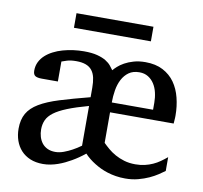

<svg xmlns="http://www.w3.org/2000/svg" viewBox="-75 -730 871 823"><g transform="rotate(10 360.5 -318.0)"><path d="M587.9 -329.1Q587.9 -351.6 583 -372.8Q578.1 -394 567.6 -410.4Q557.1 -426.8 541 -436.8Q524.9 -446.8 502.9 -446.8Q475.1 -446.8 457 -433.8Q439 -420.9 428 -399.9Q417 -378.9 412.6 -352.3Q408.2 -325.7 408.2 -298.8H587.9ZM314.9 -267.1Q259.8 -252 223.9 -237.5Q188 -223.1 167.2 -207.5Q146.5 -191.9 138.2 -173.6Q129.9 -155.3 129.9 -132.8Q129.9 -115.7 134.5 -100.3Q139.2 -85 148.4 -73.2Q157.7 -61.5 172.1 -54.7Q186.5 -47.9 206.1 -47.9Q223.6 -47.9 242.7 -54.9Q261.7 -62 277.8 -70.8Q296.9 -81.1 314.9 -94.2ZM687 -49.8Q676.3 -42 660.2 -31.2Q644 -20.5 623.3 -11Q602.5 -1.5 576.7 5.4Q550.8 12.2 521 12.2Q499 12.2 479.7 9Q460.4 5.9 443.4 0.5Q426.3 -4.9 412.1 -11.7Q397.9 -18.6 386.2 -25.9Q358.9 -42.5 338.9 -64Q312.5 -42.5 283.7 -25.9Q271 -18.6 256.8 -11.7Q242.7 -4.9 227.3 0.5Q211.9 5.9 195.8 9Q179.7 12.2 163.1 12.2Q131.3 12.2 107.4 2.2Q83.5 -7.8 67.1 -25.6Q50.8 -43.5 42.5 -67.4Q34.2 -91.3 34.2 -119.1Q34.2 -158.7 49.6 -185.5Q64.9 -212.4 98.4 -232.4Q131.8 -252.4 185.3 -269Q238.8 -285.6 314.9 -305.2V-346.2Q314.9 -371.1 310.8 -389.9Q306.6 -408.7 296.6 -421.4Q286.6 -434.1 269.8 -440.4Q252.9 -446.8 228 -446.8Q203.6 -446.8 188 -441.9Q172.4 -437 165 -434.1V-347.2H95.2Q75.2 -347.2 66.2 -353Q57.1 -358.9 57.1 -376Q57.1 -396.5 65.4 -413.3Q73.7 -430.2 87.9 -443.1Q102.1 -456.1 121.1 -465.8Q140.1 -475.6 161.9 -481.7Q183.6 -487.8 207 -491Q230.5 -494.1 252.9 -494.1Q288.1 -494.1 311.3 -488Q334.5 -481.9 349.1 -472.9Q363.8 -463.9 372.1 -453.6Q380.4 -443.4 386.2 -435.1Q392.1 -442.4 403.1 -452.4Q414.1 -462.4 430.7 -471.7Q447.3 -481 469.7 -487.5Q492.2 -494.1 521 -494.1Q565.4 -494.1 597.2 -477.5Q628.9 -460.9 648.7 -432.9Q668.5 -404.8 677.7 -367.9Q687 -331.1 687 -291Q687 -286.6 686.8 -280.5Q686.5 -274.4 686 -269Q685.5 -262.7 685.1 -255.9H408.2V-123Q418.9 -112.3 432.9 -100.3Q446.8 -88.4 464.6 -78.4Q482.4 -68.4 504.4 -61.8Q526.4 -55.2 553.2 -55.2Q575.7 -55.2 594.2 -59.6Q612.8 -64 628.9 -71.3Q645 -78.6 659.2 -88.6Q673.3 -98.6 687 -109.9ZM192.9 -585.9V-649.4H527.8V-585.9Z"/></g></svg>

Font: Charis SIL Phon
Style: Regular
Weight: 400
Foundry: SIL International
Version: Version 5.000